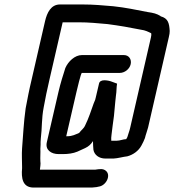

<svg xmlns="http://www.w3.org/2000/svg" viewBox="-20 -666 781 861"><path d="M182 -571 122 -310C110 -260 103 -222 95 -180C86 -116 84 -61 79 -1C77 26 79 57 79 82V89C75 132 81 173 127 175H393L413 173L422 171C456 167 479 120 455 100C442 89 427 92 406 95H160L159 94L161 78C162 71 162 64 161 57C160 40 162 19 161 1L162 -17V-29L163 -45C169 -91 166 -134 176 -185C183 -226 191 -261 202 -310L261 -566H331C379 -566 416 -562 462 -558C515 -551 562 -543 611 -533C633 -530 643 -524 658 -517C659 -511 659 -508 657 -499L564 -94C561 -79 554 -63 551 -51L546 -42C533 -42 518 -35 504 -35H479C479 -46 478 -49 480 -61C484 -90 486 -114 491 -146L497 -210C498 -220 499 -229 500 -238C503 -254 502 -276 505 -291L486 -298C474 -303 461 -306 448 -306C435 -306 426 -301 424 -291L409 -227C408 -225 408 -222 407 -219C405 -214 402 -208 400 -202C389 -171 377 -134 362 -104C355 -88 344 -83 335 -70C318 -63 305 -55 281 -55H277L323 -254C326 -267 343 -339 347 -339H517C539 -339 561 -356 566 -378C571 -400 558 -419 536 -419H347C316 -419 286 -391 273 -361C263 -330 251 -292 242 -253L190 -28C182 6 209 25 243 25H262C285 25 308 22 327 14L362 -2C377 -9 388 -19 396 -32L398 -33L397 -32C397 -23 398 -2 399 6C403 28 423 45 453 45H489C509 44 532 37 551 35C577 28 601 11 614 -13C620 -24 626 -36 630 -47C633 -61 640 -78 644 -94L737 -499C740 -510 741 -520 741 -527C739 -562 734 -584 700 -593V-594C682 -605 669 -608 642 -612C590 -622 544 -632 488 -638C439 -642 401 -646 349 -646H249C209 -646 191 -610 182 -571Z"/></svg>

Font: Electronic
Style: ExBdIt
Weight: 800
Version: Version 1.011